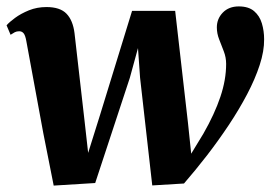

<svg xmlns="http://www.w3.org/2000/svg" viewBox="-24 -569 844 599"><path d="M143.5 10 111 -154 58 -441.5Q55 -458.5 49.8 -465Q44.5 -471.5 36 -471.5Q28 -471.5 22.2 -468.5Q16.5 -465.5 9 -460.5L-3.5 -490Q5 -500 23 -513.2Q41 -526.5 66.2 -536.8Q91.5 -547 121 -547Q163.5 -547 183.5 -526.2Q203.5 -505.5 208.5 -465.5L240 -190L251 -92L288 -210L388 -535H522.5L562.5 -185L572.5 -89.5L610.5 -152Q628 -182.5 641.2 -211.2Q654.5 -240 663.5 -266.8Q672.5 -293.5 677 -319.2Q681.5 -345 681.5 -369.5Q681.5 -390 674.2 -408.8Q667 -427.5 659.8 -446Q652.5 -464.5 652.5 -483.5Q652.5 -510.5 671.2 -529.8Q690 -549 721 -549Q751.5 -549 768.8 -534.2Q786 -519.5 793 -496Q800 -472.5 800 -446.5Q800.5 -410 786.2 -366.2Q772 -322.5 747 -275Q722 -227.5 689.8 -179Q657.5 -130.5 621.8 -84.2Q586 -38 550 3.5L451 9.5L413 -326.5L406.5 -419L381 -326L273 2Z"/></svg>

Font: Merriweather 72pt ExtraBold
Style: Italic
Weight: 800
Italic angle: -7.8°
Version: Version 2.101